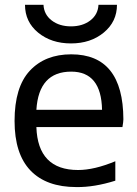

<svg xmlns="http://www.w3.org/2000/svg" viewBox="-20 -759 565 791"><path d="M129.9 -306.6H400.4Q397.5 -463.9 273.4 -463.9Q139.6 -463.9 129.9 -306.6ZM129.9 -235.4Q135.7 -58.6 301.8 -58.6Q368.2 -58.6 455.1 -94.7V-14.6Q368.2 12.7 294.9 11.7Q170.9 11.7 105.5 -56.6Q40 -125 40 -260.7Q40 -400.4 103 -467.8Q166 -535.2 273.4 -535.2Q487.3 -535.2 488.3 -267.6Q488.3 -257.8 484.4 -235.4ZM385.7 -739.3H461.9Q461.9 -669.9 407.7 -625Q353.5 -580.1 272.5 -580.1Q191.4 -580.1 137.2 -624.5Q83 -668.9 83 -739.3H159.2Q161.1 -699.2 192.9 -674.8Q224.6 -650.4 272.5 -650.4Q320.3 -650.4 352.1 -674.8Q383.8 -699.2 385.7 -739.3Z"/></svg>

Font: Nasu
Style: Regular
Weight: 400
Designer: Ryoko NISHIZUKA (kana &amp; ideographs); Paul D. Hunt (Latin, Greek &amp; Cyrillic); Wenlong ZHANG (bopomofo); Sandoll C
Version: Version 2014.1215